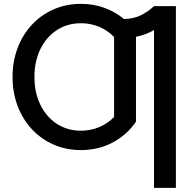

<svg xmlns="http://www.w3.org/2000/svg" viewBox="-20 -753 977 977"><path d="M763.7 203.1V-600.1Q743.7 -588.4 720.9 -579.6Q698.2 -570.8 671.9 -565.9V-133.8Q626 -66.4 553.2 -27.8Q480.5 10.7 392.1 10.7Q317.4 10.7 253.9 -16.8Q190.4 -44.4 143.3 -94.5Q96.2 -144.5 70.1 -212.6Q43.9 -280.8 43.9 -361.3Q43.9 -441.9 70.1 -510Q96.2 -578.1 143.3 -628.2Q190.4 -678.2 253.9 -705.8Q317.4 -733.4 392.1 -733.4Q455.6 -733.4 511.2 -713.1Q566.9 -692.9 610.8 -656.2Q660.6 -657.2 697.3 -675.5Q733.9 -693.8 763.7 -721.7H875V203.1ZM155.3 -361.3Q155.3 -280.8 185.8 -219Q216.3 -157.2 269.8 -122.6Q323.2 -87.9 392.1 -87.9Q441.4 -87.9 484.9 -106.2Q528.3 -124.5 560.5 -157.7V-564.9Q528.3 -598.1 484.9 -616.5Q441.4 -634.8 392.1 -634.8Q323.2 -634.8 269.8 -600.1Q216.3 -565.4 185.8 -503.7Q155.3 -441.9 155.3 -361.3Z"/></svg>

Font: Giphurs Medium
Style: Regular
Weight: 500
Version: Version 0.920; ttfautohint (v1.8.4.7-5d5b)